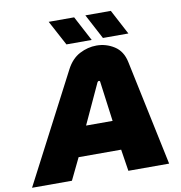

<svg xmlns="http://www.w3.org/2000/svg" viewBox="-135 -975 999 1062"><g transform="rotate(-10 364.5 -444.0)"><path d="M-41 0 276 -609Q305 -665 351 -689Q397 -713 446 -713Q500 -713 545.5 -684Q591 -655 604 -593L729 0H500L481 -122H242L183 0ZM313 -287H462L432 -512Q432 -515 430 -516.5Q428 -518 425 -518Q423 -518 421 -516.5Q419 -515 417 -512ZM489 -748 415 -888H558L632 -748ZM284 -748 209 -888H352L426 -748Z"/></g></svg>

Font: MuseoModerno Thin Black
Style: Italic
Weight: 900
Italic angle: -9°
Version: Version 1.003